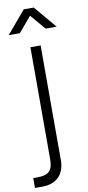

<svg xmlns="http://www.w3.org/2000/svg" viewBox="-117 -795 491 1073"><g transform="rotate(-10 128.0 -258.0)"><path d="M57 -627.5 130 -713.5 203.5 -627.5H266L158.5 -755H101.5L-6 -627.5ZM32.5 239C112.5 239 159.5 190.5 159.5 112.5V-540H101.5V94C101.5 160.5 79 183 12.5 183H-10V239Z"/></g></svg>

Font: Vela Sans Light
Style: Regular
Weight: 300
Designer: Principal design: Mikhail Sharanda - project Manrope.
Design modification: Ravid Balaliev
Foundry: Mikhail Sharanda
Version: Version 1.001